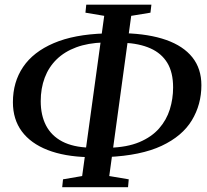

<svg xmlns="http://www.w3.org/2000/svg" viewBox="-20 -780 882 818"><path d="M245 17.5 248.5 -16 330 -30 424 -712.5 344 -726 347.5 -760H625L621 -726L539 -712.5L445.5 -30L528.5 -16L525.5 17.5ZM355.5 -110.5Q254.5 -113 182.8 -141Q111 -169 73 -220.2Q35 -271.5 35 -344.5Q35 -430.5 78.5 -494.8Q122 -559 209 -596.2Q296 -633.5 426.5 -637.5L421 -599Q355 -597 305 -578.5Q255 -560 221.2 -527Q187.5 -494 170.5 -448.8Q153.5 -403.5 153.5 -349Q153.5 -289 176.2 -245.2Q199 -201.5 245.2 -177.2Q291.5 -153 361.5 -151ZM439 -111 445 -150.5Q521.5 -152.5 573.8 -174.5Q626 -196.5 657.8 -232.8Q689.5 -269 703.5 -314Q717.5 -359 717.5 -407.5Q717.5 -471.5 692.8 -512.2Q668 -553 620.8 -574Q573.5 -595 506 -598L511 -638.5Q615 -635.5 688 -609.8Q761 -584 799.5 -535.8Q838 -487.5 838 -417Q838 -334.5 797.2 -267.2Q756.5 -200 668.8 -158.8Q581 -117.5 439 -111Z"/></svg>

Font: Merriweather 60pt Medium
Style: Italic
Weight: 500
Italic angle: -7.8°
Version: Version 2.101